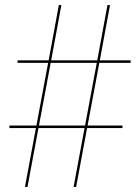

<svg xmlns="http://www.w3.org/2000/svg" viewBox="-20 -734 550 754"><path d="M78 0 121 -231H17V-241H123L169 -487H49V-497H171L211 -714H221L181 -497H362L402 -714H412L372 -497H493V-487H370L324 -241H461V-231H322L279 0H269L312 -231H131L88 0ZM133 -241H314L360 -487H179Z"/></svg>

Font: Noto Serif Display SemiCondensed ExtraBold
Style: Regular
Weight: 800
Width: 4
Designer: Monotype Design Team
Foundry: Monotype Imaging Inc.
Version: Version 2.009